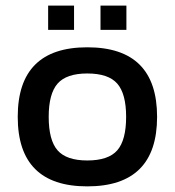

<svg xmlns="http://www.w3.org/2000/svg" viewBox="-20 -652 621 682"><path d="M151 -632H243V-546H151ZM337 -632H429V-546H337ZM43 -237Q43 -484 290 -484Q538 -484 538 -237Q538 10 290 10Q43 10 43 -237ZM428 -237Q428 -319 396.5 -355Q365 -391 290 -391Q216 -391 184.5 -355Q153 -319 153 -237Q153 -154 184.5 -118Q216 -82 290 -82Q365 -82 396.5 -118Q428 -154 428 -237Z"/></svg>

Font: Kanit
Style: Regular
Weight: 400
Designer: Katatrad Team
Foundry: Cadson Demak
Version: Version 1.001